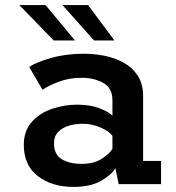

<svg xmlns="http://www.w3.org/2000/svg" viewBox="-20 -723 690 754"><path d="M268 11Q184 11 128.8 -31.2Q73.5 -73.5 73.5 -154Q73.5 -210 105.5 -245Q137.5 -280 185.5 -296Q233.5 -312 282.5 -312Q334.5 -312 371.5 -297.5Q408.5 -283 421.5 -268.5V-329.5Q421.5 -377.5 385.2 -397.5Q349 -417.5 301.5 -417.5Q251.5 -417.5 210 -401.8Q168.5 -386 147 -370.5L94.5 -460Q121.5 -478.5 180 -495.2Q238.5 -512 308.5 -512Q349 -512 390 -504Q431 -496 465.5 -477Q500 -458 521 -425.8Q542 -393.5 542 -344.5V-91H612.5V0H446L433 -63Q420.5 -38.5 378.5 -13.8Q336.5 11 268 11ZM301 -79.5Q349.5 -79.5 380.5 -100.2Q411.5 -121 421.5 -138.5V-189.5Q410 -206.5 376 -221.8Q342 -237 304.5 -237Q277 -237 251 -229.5Q225 -222 208.5 -205Q192 -188 192 -159.5Q192 -116.5 222.2 -98Q252.5 -79.5 301 -79.5ZM349.5 -564 225.5 -703H326L429.5 -564ZM191 -564 56 -703H159L274.5 -564Z"/></svg>

Font: Trispace Medium
Style: Regular
Weight: 500
Designer: Tyler Finck
Foundry: Etcetera Type Company
Version: Version 1.210; ttfautohint (v1.8.3)